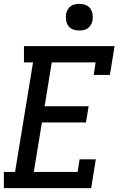

<svg xmlns="http://www.w3.org/2000/svg" viewBox="-20 -974 640 994"><path d="M0 0V-84H58L151 -651H104V-735H573L549 -586H465L475 -651H248L211 -424H439L425 -340H197L155 -84H382L392 -149H476L452 0ZM390 -816Q374 -816 358.5 -821.5Q343 -827 334 -839.5Q325 -852 322.5 -868.5Q320 -885 322 -902Q324 -913 330 -924Q336 -935 346 -942Q356 -949 367.5 -951.5Q379 -954 391 -954Q407 -954 422.5 -948.5Q438 -943 447 -930.5Q456 -918 459 -901.5Q462 -885 459 -868Q457 -857 451 -846Q445 -835 435 -828Q425 -821 413.5 -818.5Q402 -816 390 -816Z"/></svg>

Font: Iosevka HT Medium Extended
Style: Italic
Weight: 500
Width: 7
Italic angle: -9°
Monospace: yes
Designer: Belleve Invis
Foundry: Belleve Invis
Version: Version 32.3.0; ttfautohint (v1.8.4)